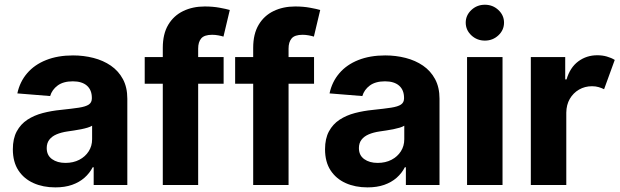

<svg xmlns="http://www.w3.org/2000/svg" viewBox="-20 -789 2646 819"><path d="M215.9 10.3Q163.7 10.3 122.9 -8Q82 -26.3 58.4 -62.3Q34.8 -98.4 34.8 -152.3Q34.8 -197.8 51.5 -228.7Q68.2 -259.6 96.9 -278.4Q125.7 -297.2 162.5 -306.8Q199.2 -316.4 239.7 -320.3Q287.3 -325.3 316.4 -329.7Q345.5 -334.2 358.7 -343Q371.8 -351.9 371.8 -369.3V-371.4Q371.8 -405.2 350.7 -423.7Q329.5 -442.1 290.8 -442.1Q250 -442.1 225.9 -424.2Q201.7 -406.2 193.9 -379.3L54 -390.6Q64.6 -440.3 95.9 -476.7Q127.1 -513.1 176.7 -532.8Q226.2 -552.6 291.5 -552.6Q337 -552.6 378.7 -541.9Q420.5 -531.2 452.9 -508.9Q485.4 -486.5 504.3 -451.5Q523.1 -416.5 523.1 -367.9V0H379.6V-75.6H375.4Q362.2 -50.1 340.2 -30.7Q318.2 -11.4 287.3 -0.5Q256.4 10.3 215.9 10.3ZM259.2 -94.1Q292.6 -94.1 318.2 -107.4Q343.8 -120.7 358.3 -143.5Q372.9 -166.2 372.9 -195V-252.8Q365.8 -248.2 353.5 -244.5Q341.3 -240.8 326 -237.7Q310.7 -234.7 295.5 -232.4Q280.2 -230.1 267.8 -228.3Q241.1 -224.4 221.2 -215.9Q201.3 -207.4 190.3 -193Q179.3 -178.6 179.3 -157.3Q179.3 -126.4 201.9 -110.3Q224.4 -94.1 259.2 -94.1Z M933.9 -545.5V-431.8H597.3V-545.5ZM674.4 0V-584.9Q674.4 -644.2 697.6 -683.2Q720.9 -722.3 761.4 -741.8Q801.8 -761.4 853.3 -761.4Q888.1 -761.4 917.1 -756Q946 -750.7 960.2 -746.4L933.2 -632.8Q924.4 -635.7 911.4 -638.1Q898.4 -640.6 884.9 -640.6Q851.6 -640.6 838.4 -625.2Q825.3 -609.7 825.3 -582V0Z M1319.6 -545.5V-431.8H983V-545.5ZM1060 0V-584.9Q1060 -644.2 1083.3 -683.2Q1106.5 -722.3 1147 -741.8Q1187.5 -761.4 1239 -761.4Q1273.8 -761.4 1302.7 -756Q1331.7 -750.7 1345.9 -746.4L1318.9 -632.8Q1310 -635.7 1297.1 -638.1Q1284.1 -640.6 1270.6 -640.6Q1237.2 -640.6 1224.1 -625.2Q1210.9 -609.7 1210.9 -582V0Z M1547.6 10.3Q1495.4 10.3 1454.5 -8Q1413.7 -26.3 1390.1 -62.3Q1366.5 -98.4 1366.5 -152.3Q1366.5 -197.8 1383.2 -228.7Q1399.9 -259.6 1428.6 -278.4Q1457.4 -297.2 1494.1 -306.8Q1530.9 -316.4 1571.4 -320.3Q1619 -325.3 1648.1 -329.7Q1677.2 -334.2 1690.3 -343Q1703.5 -351.9 1703.5 -369.3V-371.4Q1703.5 -405.2 1682.4 -423.7Q1661.2 -442.1 1622.5 -442.1Q1581.7 -442.1 1557.5 -424.2Q1533.4 -406.2 1525.6 -379.3L1385.7 -390.6Q1396.3 -440.3 1427.6 -476.7Q1458.8 -513.1 1508.3 -532.8Q1557.9 -552.6 1623.2 -552.6Q1668.7 -552.6 1710.4 -541.9Q1752.1 -531.2 1784.6 -508.9Q1817.1 -486.5 1835.9 -451.5Q1854.8 -416.5 1854.8 -367.9V0H1711.3V-75.6H1707Q1693.9 -50.1 1671.9 -30.7Q1649.9 -11.4 1619 -0.5Q1588.1 10.3 1547.6 10.3ZM1590.9 -94.1Q1624.3 -94.1 1649.9 -107.4Q1675.4 -120.7 1690 -143.5Q1704.5 -166.2 1704.5 -195V-252.8Q1697.4 -248.2 1685.2 -244.5Q1672.9 -240.8 1657.7 -237.7Q1642.4 -234.7 1627.1 -232.4Q1611.9 -230.1 1599.4 -228.3Q1572.8 -224.4 1552.9 -215.9Q1533 -207.4 1522 -193Q1511 -178.6 1511 -157.3Q1511 -126.4 1533.6 -110.3Q1556.1 -94.1 1590.9 -94.1Z M1972.3 0V-545.5H2123.6V0ZM2048.3 -615.8Q2014.6 -615.8 1990.6 -638.3Q1966.6 -660.9 1966.6 -692.5Q1966.6 -723.7 1990.6 -746.3Q2014.6 -768.8 2048.3 -768.8Q2082 -768.8 2106 -746.3Q2130 -723.7 2130 -692.5Q2130 -660.9 2106 -638.3Q2082 -615.8 2048.3 -615.8Z M2244.3 0V-545.5H2391V-450.3H2396.7Q2411.6 -501.1 2446.7 -527.2Q2481.9 -553.3 2527.7 -553.3Q2549.7 -553.3 2568.5 -547.9Q2587.4 -542.6 2602.3 -533.4L2556.8 -408.4Q2546.2 -413.7 2533.6 -417.4Q2521 -421.2 2505.3 -421.2Q2474.8 -421.2 2449.9 -406.8Q2425.1 -392.4 2410.5 -367.2Q2396 -342 2395.6 -308.6V0Z"/></svg>

Font: InterMG
Style: Bold
Weight: 700
Designer: Rasmus Andersson
Foundry: rsms
Version: Version 3.019;December 26, 2023;FontCreator 15.0.0.2955 64-b